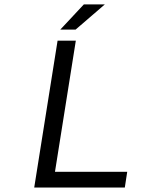

<svg xmlns="http://www.w3.org/2000/svg" viewBox="-20 -843 640 863"><path d="M251 -710 356.9 -823.2H451.2L319.8 -710ZM133.8 0 238.8 -660.2H320.8L227.1 -70.8H551.8L541 0Z"/></svg>

Font: Office Code Pro Italic
Style: Regular
Weight: 400
Italic angle: -9°
Designer: Nathan Rutzky & Paul D. Hunt
Foundry: Adobe Systems Incorporated
Version: Version 1.004;PS 001.004;hotconv 1.0.70;makeotf.lib2.5.58329